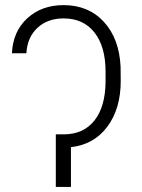

<svg xmlns="http://www.w3.org/2000/svg" viewBox="-20 -741 562 761"><path d="M398.4 -457Q398.4 -556.2 354.5 -612.1Q310.5 -668 231.9 -668Q168.9 -668 128.7 -630.9Q88.4 -593.8 84.5 -529.8H27.3Q31.2 -616.2 88.1 -668.5Q145 -720.7 231.9 -720.7Q330.6 -720.7 391.6 -654.5Q452.6 -588.4 458 -476.1L458.5 -419.9Q458.5 -310.1 405.5 -239Q352.5 -168 261.2 -157.7V0H201.2V-208.5H234.9Q312 -209.5 354.7 -263.9Q397.5 -318.4 398.4 -416.5Z"/></svg>

Font: Roboto Light
Style: Regular
Weight: 300
Designer: Google
Version: Version 2.134; 2016; ttfautohint (v1.6)